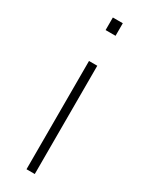

<svg xmlns="http://www.w3.org/2000/svg" viewBox="-193 -758 613 794"><g transform="rotate(30 114.0 -361.0)"><path d="M94.5 0V-517H134V0ZM90 -662V-722H137.5V-662Z"/></g></svg>

Font: Public Sans Thin Thin
Style: Regular
Weight: 250
Version: Version 2.001